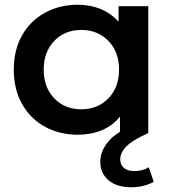

<svg xmlns="http://www.w3.org/2000/svg" viewBox="-20 -560 726 808"><path d="M402 121Q402 75 438 33Q456 12 485 -5V-69Q454 -31 408.5 -12Q363 7 308 7Q230 7 168.5 -27Q107 -61 72.5 -123Q38 -185 38 -267Q38 -349 72.5 -410.5Q107 -472 168.5 -506Q230 -540 308 -540Q360 -540 403.5 -522Q447 -504 479 -469V-534H604V0Q541 28 513.5 54.5Q486 81 486 111Q486 134 502 147Q518 160 545 160Q580 160 606 144L627 205Q586 228 532 228Q471 228 436.5 198.5Q402 169 402 121ZM481 -267Q481 -342 436 -388Q391 -434 322 -434Q253 -434 208.5 -388Q164 -342 164 -267Q164 -192 208.5 -146Q253 -100 322 -100Q391 -100 436 -146Q481 -192 481 -267Z"/></svg>

Font: CMG Sans SemiBold
Style: Regular
Weight: 600
Designer: Julieta Ulanovsky
Foundry: Julieta Ulanovsky
Version: Version 7.200